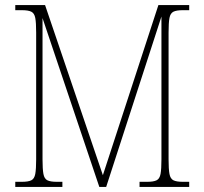

<svg xmlns="http://www.w3.org/2000/svg" viewBox="-20 -734 803 754"><path d="M40 0V-20H66Q91 -20 103 -26Q115 -32 118.5 -51Q122 -70 122 -108V-606Q122 -645 118.5 -663.5Q115 -682 103 -688Q91 -694 66 -694H40V-714H157L384 -46L602 -714H723V-694H698Q673 -694 661 -688Q649 -682 645.5 -663.5Q642 -645 642 -606V-108Q642 -70 645.5 -51Q649 -32 661 -26Q673 -20 698 -20H723V0H528V-20H558Q583 -20 595 -26Q607 -32 610.5 -51Q614 -70 614 -108V-669L397 0H370L147 -663V-108Q147 -70 150.5 -51Q154 -32 166 -26Q178 -20 203 -20H225V0Z"/></svg>

Font: Noto Serif Tamil Condensed Thin
Style: Regular
Weight: 100
Width: 3
Designer: Indian Type Foundry, Tom Grace, and the Monotype Design Team
Foundry: Monotype Imaging Inc.
Version: Version 2.004; ttfautohint (v1.8.4.7-5d5b)